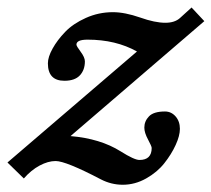

<svg xmlns="http://www.w3.org/2000/svg" viewBox="-76 -473 575 522"><path d="M413.1 -122.6Q413.1 -104 401.6 -78.9Q390.1 -53.7 370.8 -29.3Q351.6 -4.9 321.3 12.2Q291 29.3 257.8 29.3Q226.6 29.3 198.2 14.6Q103 -35.2 75.2 -35.2Q54.7 -35.2 31.7 -22.9Q8.8 -10.7 -11.2 12.2L-55.7 -31.2L296.4 -333Q238.8 -365.2 162.1 -365.2Q131.8 -365.2 131.8 -351.6Q131.8 -347.7 143.3 -332.3Q154.8 -316.9 154.8 -306.2Q154.8 -282.7 141.1 -268.1Q127.4 -253.4 99.1 -253.4Q54.2 -253.4 54.2 -300.8Q54.2 -317.9 66.9 -340.8Q79.6 -363.8 101.1 -386.2Q122.6 -408.7 157.5 -424.3Q192.4 -439.9 231 -439.9Q263.2 -439.9 305.2 -425.3Q345.2 -411.1 373.5 -411.1Q398.9 -411.1 413.1 -423.8L444.8 -452.6L479.5 -415.5L115.7 -103Q196.8 -96.2 252 -61.5Q289.1 -38.1 303.2 -38.1Q336.4 -38.1 336.4 -70.8Q336.4 -75.2 326.4 -93.8Q316.4 -112.3 316.4 -126Q316.4 -143.6 329.1 -156.7Q341.8 -169.9 372.6 -169.9Q389.6 -169.9 401.4 -156.5Q413.1 -143.1 413.1 -122.6Z"/></svg>

Font: Elstob ExtraBold
Style: Italic
Weight: 800
Italic angle: -20°
Designer: Peter S. Baker
Version: Version 1.015